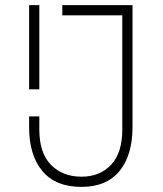

<svg xmlns="http://www.w3.org/2000/svg" viewBox="-20 -720 640 752"><path d="M134 -700V-370H94V-700ZM134 -264V-213Q134 -121 179.5 -74.5Q225 -28 299 -28Q371 -28 415 -74.5Q459 -121 459 -213V-660H224V-700H499V-223Q499 -112 448 -50Q397 12 299 12Q198 12 146 -50Q94 -112 94 -223V-264Z"/></svg>

Font: Fliege Mono Thin
Style: Regular
Weight: 100
Version: Version 0.020;Glyphs 3.3 (3306)